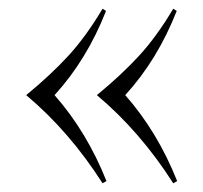

<svg xmlns="http://www.w3.org/2000/svg" viewBox="-20 -510 465 440"><path d="M223 -485Q179 -373 105 -292Q179 -208 224 -95L215 -90Q139 -209 40 -292Q96 -338 136.5 -382Q177 -426 215 -490ZM385 -485Q341 -373 267 -292Q341 -208 386 -95L377 -90Q301 -209 202 -292Q258 -338 298.5 -382Q339 -426 377 -490Z"/></svg>

Font: Cinzel Decorative
Style: Regular
Weight: 400
Designer: Natanael Gama
Version: Version 1.002;PS 001.002;hotconv 1.0.56;makeotf.lib2.0.21325